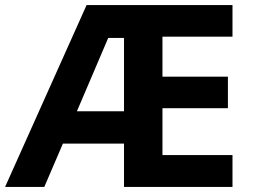

<svg xmlns="http://www.w3.org/2000/svg" viewBox="-20 -785 992 754"><path d="M893 -51H467V-221H227L154 -51H0L320 -765H893V-641H618V-484H875V-360H618V-176H893ZM282 -348H467V-636H405Z"/></svg>

Font: Noto Sans Tamil UI
Style: Regular
Weight: 400
Designer: Jelle Bosma - Monotype Design Team
Foundry: Monotype Imaging Inc.
Version: Version 2.004